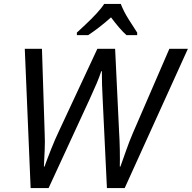

<svg xmlns="http://www.w3.org/2000/svg" viewBox="-20 -964 983 984"><path d="M137 0 107 -714H195L209 -279Q211 -238 209 -194Q207 -150 205 -110H208Q222 -149 242 -199.5Q262 -250 283 -294L479 -714H570L590 -296Q593 -249 594 -198Q595 -147 594 -110H597Q611 -148 626.5 -193Q642 -238 661 -282L848 -714H943L619 0H528L506 -460Q504 -493 503 -530.5Q502 -568 502 -599H499Q489 -569 476 -538Q463 -507 440 -457L229 0ZM374 -784V-797Q391 -813 419 -839Q447 -865 473.5 -893.5Q500 -922 514 -944H599Q614 -905 639 -865.5Q664 -826 683 -797V-784H628Q610 -800 589.5 -824Q569 -848 549 -875Q519 -848 488.5 -824.5Q458 -801 432 -784Z"/></svg>

Font: Noto IKEA Latin
Style: Italic
Weight: 400
Italic angle: -12°
Designer: Monotype Design Team
Foundry: Monotype Imaging Inc.
Version: Version 1.0